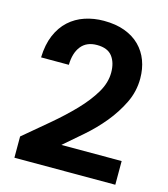

<svg xmlns="http://www.w3.org/2000/svg" viewBox="-110 -831 794 908"><g transform="rotate(15 287.0 -377.5)"><path d="M45 -114Q107 -166 167.5 -217Q228 -268 276 -318Q324 -368 353.5 -417.5Q383 -467 383 -517Q383 -566 360 -596Q337 -626 285 -626Q234 -626 207.5 -592.5Q181 -559 180 -501H44Q46 -564 65.5 -610Q85 -656 118 -686Q151 -716 194.5 -730.5Q238 -745 287 -745Q346 -745 390 -728.5Q434 -712 463.5 -682.5Q493 -653 508 -613Q523 -573 523 -525Q523 -462 495.5 -405.5Q468 -349 427 -299Q386 -249 336.5 -206Q287 -163 244 -126H539V-10H45Z"/></g></svg>

Font: Poppins SemiBold
Style: Regular
Weight: 600
Designer: Ninad Kale (Devanagari), Jonny Pinhorn (Latin)
Foundry: Indian Type Foundry
Version: Version 3.002 2017